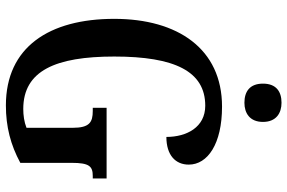

<svg xmlns="http://www.w3.org/2000/svg" viewBox="-182 -784 976 652"><g transform="rotate(90 306.0 -458.0)"><path d="M329 -800C364 -800 394 -818 394 -863C394 -908 364 -926 329 -926C291 -926 264 -908 264 -863C264 -818 291 -800 329 -800ZM338 10C410 10 472 -6 533 -39V-213C533 -274 545 -285 578 -285H586V-332H346V-285H357C395 -285 414 -274 414 -217V-60C394 -52 371 -49 350 -49C220 -49 172 -159 172 -358C172 -563 222 -667 339 -667C412 -667 445 -604 445 -535C507 -535 539 -566 539 -611C539 -675 469 -724 342 -724C146 -724 44 -574 44 -358C44 -137 140 10 338 10Z"/></g></svg>

Font: Noto Serif Hebrew ExtraCondensed SemiBold
Style: Regular
Weight: 600
Width: 2
Designer: Monotype Design Team
Foundry: Monotype Imaging Inc.
Version: Version 2.004